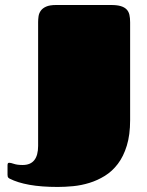

<svg xmlns="http://www.w3.org/2000/svg" viewBox="-20 -721 580 760"><path d="M9.8 -66.9Q9.8 -73.2 11.7 -75Q13.7 -76.7 16.6 -76.7Q22.5 -76.7 35.4 -72.3Q48.3 -67.9 69.8 -67.9Q130.9 -67.9 130.9 -143.6V-633.3Q130.9 -644.5 132.6 -656.5Q134.3 -668.5 141.4 -678.5Q148.4 -688.5 162.6 -694.8Q176.8 -701.2 202.1 -701.2H419.9Q443.4 -701.2 458 -696.8Q472.7 -692.4 481 -683.8Q489.3 -675.3 492.2 -662.6Q495.1 -649.9 495.1 -632.8V-245.6Q495.1 -187 481.9 -144.3Q468.8 -101.6 446.5 -72.3Q424.3 -43 395 -24.9Q365.7 -6.8 334 2.9Q302.2 12.7 269.8 15.9Q237.3 19 208.5 19Q143.6 19 96.4 10.5Q49.3 2 18.6 -13.7Q16.1 -14.6 12.9 -17.8Q9.8 -21 9.8 -29.3Z"/></svg>

Font: Fascinate
Style: Regular
Weight: 900
Designer: Astigmatic (AOETI)
Foundry: Astigmatic (AOETI)
Version: Version 1.000